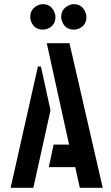

<svg xmlns="http://www.w3.org/2000/svg" viewBox="-20 -888 527 908"><path d="M123 -807.6Q123 -844.7 156.2 -861.3Q168.9 -868.2 182.6 -868.2Q220.7 -868.2 236.3 -833Q242.2 -820.3 242.2 -807.6Q242.2 -769.5 209 -753.9Q196.3 -748 182.6 -748Q144.5 -748 128.9 -782.2Q123 -794.9 123 -807.6ZM269.5 -807.6Q269.5 -844.7 302.7 -861.3Q315.4 -868.2 329.1 -868.2Q367.2 -868.2 382.8 -833Q388.7 -820.3 388.7 -807.6Q388.7 -769.5 355.5 -753.9Q342.8 -748 329.1 -748Q291 -748 275.4 -782.2Q269.5 -794.9 269.5 -807.6ZM30.3 0 159.2 -573.2H173.8L218.8 -366.2L137.7 0ZM210.9 -97.7 233.4 -204.1H306.6L201.2 -683.6H308.6L465.8 0H357.4L335.9 -97.7Z"/></svg>

Font: Post No Bills Colombo
Style: Bold
Weight: 700
Designer: Kosala Senevirathne, Siva Puranthara, Lasantha Premarathna, Tharique Azeez
Foundry: Mooniak
Version: Version 1.220 ; ttfautohint (v1.6)